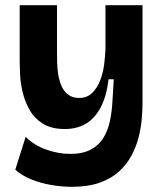

<svg xmlns="http://www.w3.org/2000/svg" viewBox="-20 -545 629 741"><path d="M257 176Q219 176 178 169Q137 162 101 147.5Q65 133 39 110L79 -17Q112 16 159 32.5Q206 49 251 49Q299 49 330 32.5Q361 16 378.5 -12Q396 -40 404 -77Q412 -114 414 -155L419 -239H399Q391 -172 368 -129.5Q345 -87 310.5 -67Q276 -47 230 -47Q178 -47 145 -68Q112 -89 94 -121Q76 -153 67.5 -189Q59 -225 57.5 -257Q56 -289 56 -307V-525H200V-348Q200 -329 200.5 -304.5Q201 -280 205 -256Q209 -232 218 -212Q227 -192 243.5 -179.5Q260 -167 285 -167Q316 -167 335.5 -186Q355 -205 366.5 -234.5Q378 -264 382 -296.5Q386 -329 387 -354V-525H530V-149Q530 -120 527 -85Q524 -50 514.5 -13.5Q505 23 486.5 57Q468 91 438 118Q408 145 363.5 160.5Q319 176 257 176Z"/></svg>

Font: Bricolage Grotesque 18pt
Style: Bold
Weight: 700
Designer: Mathieu Triay
Foundry: Atelier Triay
Version: Version 1.000;gftools[0.9.30]